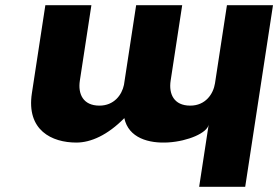

<svg xmlns="http://www.w3.org/2000/svg" viewBox="-20 -548 1069 738"><path d="M782.1 -69C771 -5.7 489.6 58.5 457.9 -94C393.9 -29 329.5 0 273.5 0C179.5 0 80.7 -47 102.6 -190L154.3 -528H331.3L286.9 -238C279.1 -187 299.2 -142 362.2 -142C418.2 -142 448.5 -183 456.5 -222L503.3 -528H680.3L635.9 -238C628.1 -187 648.2 -142 711.2 -142C770.2 -142 800.1 -187 806.4 -228L852.3 -528H1029.3L922.5 170H745.5Z"/></svg>

Font: Sztylet
Style: BdObl
Weight: 700
Foundry: Cannot Into Space Fonts, PlusOne Fonts
Version: Version 0.12